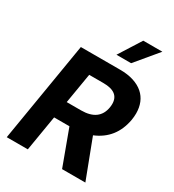

<svg xmlns="http://www.w3.org/2000/svg" viewBox="-223 -1086 1102 1213"><g transform="rotate(30 328.0 -479.5)"><path d="M464.5 -797.6H357.6L459.9 -959.2H599.4ZM591.3 0H421.5L326.3 -257.8H214.5L171.5 0H17.8L138.5 -727.3H425.4Q481.5 -727.3 523.8 -713.6Q566.1 -699.9 594.3 -675.2Q622.5 -650.6 636.7 -615.8Q650.9 -581 650.9 -538.7Q650.9 -515.3 646.7 -489.7Q619.7 -338.8 483.7 -282.7ZM339.5 -381.4Q470.5 -381.4 488.3 -489.7Q490.4 -502.8 490.4 -514.9Q490.4 -601.6 375.7 -601.6H272L235.1 -381.4Z"/></g></svg>

Font: Linik Sans
Style: Bold Italic
Weight: 700
Italic angle: 9°
Designer: Fonts by Rasmus Andersson / Changes by Cristiano Sobral with parts from Marc Monis
Foundry: rsms
Version: Version 3.020; ttfautohint (v1.6)